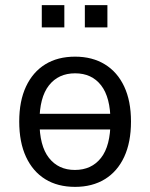

<svg xmlns="http://www.w3.org/2000/svg" viewBox="-20 -720 585 749"><path d="M273 9Q205 9 156.5 -21Q108 -51 81.5 -108Q55 -165 55 -246Q55 -326 81.5 -382.5Q108 -439 156.5 -469Q205 -499 273 -499Q340 -499 389 -469Q438 -439 464.5 -382.5Q491 -326 491 -246Q491 -165 464.5 -108Q438 -51 389 -21Q340 9 273 9ZM272 -57Q337 -57 374 -104Q411 -151 411 -246Q411 -340 374.5 -387Q338 -434 273 -434Q208 -434 171 -387Q134 -340 134 -246Q134 -151 171 -104Q208 -57 272 -57ZM106 -215V-276H440V-215ZM311 -613V-700H399V-613ZM143 -613V-700H231V-613Z"/></svg>

Font: Nunito Sans 10pt SemiCondensed
Style: Regular
Weight: 400
Width: 4
Designer: Vernon Adams
Foundry: Vernon Adams
Version: Version 3.101;gftools[0.9.27]